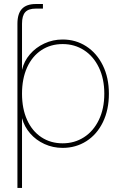

<svg xmlns="http://www.w3.org/2000/svg" viewBox="-20 -717 586 941"><path d="M65.4 -515.6H87.9V-376H88.4Q97.7 -417 126.5 -450.7Q155.3 -484.4 197.3 -503.9Q239.3 -523.4 287.1 -523.4Q351.1 -523.4 402.6 -490.2Q454.1 -457 483.9 -396.7Q513.7 -336.4 513.7 -257.8Q513.7 -178.7 484.4 -118.4Q455.1 -58.1 403.3 -25.1Q351.6 7.8 287.1 7.8Q239.3 7.8 197.8 -11.2Q156.2 -30.3 127.7 -63.2Q99.1 -96.2 88.4 -136.7H87.9V204.1H65.4ZM491.2 -257.8Q491.2 -331.1 464.6 -386.2Q438 -441.4 391.6 -471.2Q345.2 -501 287.1 -501Q228 -501 182.9 -471.2Q137.7 -441.4 112.8 -386.5Q87.9 -331.5 87.9 -257.8Q87.9 -184.1 112.8 -129.2Q137.7 -74.2 182.9 -44.4Q228 -14.6 287.1 -14.6Q345.2 -14.6 391.6 -44.4Q438 -74.2 464.6 -129.4Q491.2 -184.6 491.2 -257.8ZM65.4 -600.6Q65.4 -649.9 87.6 -673.6Q109.9 -697.3 155.3 -697.3H190.4V-674.8H155.3Q119.6 -674.8 103.8 -657.5Q87.9 -640.1 87.9 -600.6V-383.8H65.4Z"/></svg>

Font: Intratopia Thin
Style: Regular
Weight: 100
Designer: Rasmus Andersson
Foundry: rsms
Version: Version 3.000;Glyphs 3.2.3 (3260)